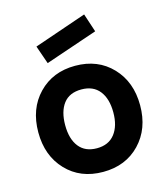

<svg xmlns="http://www.w3.org/2000/svg" viewBox="-123 -928 899 1038"><g transform="rotate(-15 326.5 -408.5)"><path d="M187.5 -630.4 480 -730 445.8 -833.5 151.9 -732.4ZM326.2 15.6Q199.2 15.6 120.4 -67.4Q41.5 -150.4 41.5 -281.2Q41.5 -413.1 121.1 -495.6Q200.7 -578.1 326.2 -578.1Q453.1 -578.1 532.2 -495.1Q611.3 -412.1 611.3 -281.2Q611.3 -149.9 532 -67.1Q452.6 15.6 326.2 15.6ZM461.4 -281.2Q461.4 -357.9 426.8 -401.9Q392.1 -445.8 326.2 -445.8Q258.8 -445.8 225.3 -401.9Q191.9 -357.9 191.9 -281.2Q191.9 -204.1 226.3 -160.4Q260.7 -116.7 326.2 -116.7Q392.1 -116.7 426.8 -161.4Q461.4 -206.1 461.4 -281.2Z"/></g></svg>

Font: Manrope3 ExtraBold
Style: Bold
Weight: 800
Width: 4
Designer: Mikhail Sharanda
Foundry: Mikhail Sharanda
Version: Version 3.000;PS 003.000;hotconv 1.0.88;makeotf.lib2.5.64775